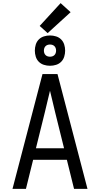

<svg xmlns="http://www.w3.org/2000/svg" viewBox="-20 -1209 640 1229"><path d="M60 0 188 -490 252 -735H348L412 -490L540 0H454L408 -186H192L146 0ZM210 -260H390L333 -490Q325 -525 316.5 -559.5Q308 -594 300 -628Q292 -594 283.5 -559.5Q275 -525 267 -490ZM300 -788Q280 -788 261 -794Q242 -800 228.5 -813.5Q215 -827 209 -846Q203 -865 203 -885Q203 -905 209 -924Q215 -943 228.5 -956.5Q242 -970 261 -976Q280 -982 300 -982Q320 -982 339 -976Q358 -970 371.5 -956.5Q385 -943 391 -924Q397 -905 397 -885Q397 -865 391 -846Q385 -827 371.5 -813.5Q358 -800 339 -794Q320 -788 300 -788ZM300 -846Q308 -846 315.5 -848.5Q323 -851 328.5 -856.5Q334 -862 336.5 -869.5Q339 -877 339 -885Q339 -893 336.5 -900.5Q334 -908 328.5 -913.5Q323 -919 315.5 -921.5Q308 -924 300 -924Q292 -924 284.5 -921.5Q277 -919 271.5 -913.5Q266 -908 263.5 -900.5Q261 -893 261 -885Q261 -877 263.5 -869.5Q266 -862 271.5 -856.5Q277 -851 284.5 -848.5Q292 -846 300 -846ZM285 -997 234 -1043 368 -1189 432 -1131Z"/></svg>

Font: Iosevka Meiseki Sans
Style: Regular
Weight: 400
Monospace: yes
Designer: Belleve Invis
Foundry: Belleve Invis
Version: Version 11.2.6; ttfautohint (v1.8.4)